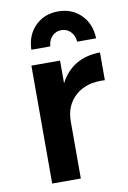

<svg xmlns="http://www.w3.org/2000/svg" viewBox="-85 -805 574 858"><g transform="rotate(-10 201.5 -376.5)"><path d="M179 -605H93Q95 -671 136 -712Q177 -753 240 -753Q303 -753 344 -712Q385 -671 387 -605H301Q299 -633 282 -650.5Q265 -668 240 -668Q215 -668 198 -650.5Q181 -633 179 -605ZM211 -432Q266 -538 393 -540V-414Q310 -419 260.5 -375.5Q211 -332 211 -258V0H81V-535H211Z"/></g></svg>

Font: Montserrat arm Medium
Style: Regular
Weight: 500
Designer: Julieta Ulanovsky
Foundry: Julieta Ulanovsky
Version: Version 6.000;PS 006.000;hotconv 1.0.88;makeotf.lib2.5.64775